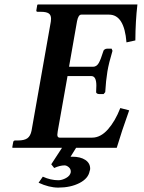

<svg xmlns="http://www.w3.org/2000/svg" viewBox="-20 -666 649 865"><path d="M37.1 0 35.2 -2 39.1 -23.9Q40 -32.7 47.9 -33.2H61Q89.8 -33.2 103.5 -43.2Q117.2 -53.2 122.1 -77.1L209 -568.8Q210 -575.7 210 -581.5Q210 -598.6 199.2 -605.7Q188.5 -612.8 164.1 -612.8H149.9Q142.1 -612.8 144 -621.1L147.9 -644L150.9 -646H599.1Q590.3 -570.8 589.8 -483.9L549.8 -475.1Q540 -600.1 471.2 -600.1H346.2Q333 -600.1 327.1 -570.8L291 -365.2H398.9Q415 -365.2 424.6 -381.6Q434.1 -397.9 445.8 -436Q445.8 -439 450.9 -442.9Q456.1 -446.8 462.9 -446.8H482.9L486.8 -437Q470.7 -383.8 463.9 -344.2Q457 -302.2 454.1 -251L446.8 -242.2H426.8Q419.9 -242.2 416 -245.6Q412.1 -249 413.1 -252Q414.1 -270.5 414.1 -280.3Q414.1 -322.8 392.1 -323.2H284.2L240.2 -75.2Q238.8 -65.9 238.3 -59.1Q238.3 -46.4 248 -45.9H395Q433.1 -45.9 466.1 -83Q499 -120.1 522 -179.2L562 -168.9Q527.8 -73.7 505.9 0H322.8L297.9 40H306.2Q342.3 40 364.3 54.4Q386.2 68.8 386.2 94.2Q386.2 99.1 383.8 105Q377.9 138.2 337.9 158.7Q297.9 179.2 242.2 179.2Q201.2 179.2 153.8 157.2L172.9 129.9Q208 146 243.2 146Q259.3 146 277.6 136Q295.9 126 298.8 109.9V106Q298.8 94.7 289.3 86.9Q279.8 79.1 271 79.1Q250 79.1 224.1 90.8L210.9 74.2L259.3 0Z"/></svg>

Font: Linux Libertine O
Style: Semibold Italic
Weight: 600
Italic angle: -11.5°
Designer: Philipp H. Poll
Foundry: Philipp H. Poll
Version: Version 5.1.2